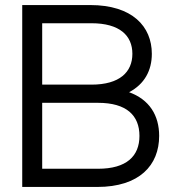

<svg xmlns="http://www.w3.org/2000/svg" viewBox="-20 -740 678 760"><path d="M68 0H365C532 0 610 -86 610 -202C610 -284 571 -346 491 -375C552 -407 581 -461 581 -527C581 -635 504 -720 337 -720H68ZM147 -72V-333H368C481 -333 532 -283 532 -202C532 -122 481 -72 368 -72ZM147 -405V-648H342C454 -648 504 -599 504 -527C504 -455 454 -405 342 -405Z"/></svg>

Font: Aspekta 350
Style: Regular
Weight: 350
Designer: Ivo Dolenc
Version: Version 2.000